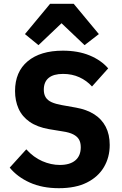

<svg xmlns="http://www.w3.org/2000/svg" viewBox="-20 -976 640 1008"><path d="M289 12Q202 12 136.5 -17.5Q71 -47 31 -96L118 -192Q156 -150 202 -130Q248 -110 294 -110Q347 -110 375.5 -134Q404 -158 404 -203Q404 -228 394.5 -244Q385 -260 364.5 -270.5Q344 -281 310 -286L237 -298Q175 -309 135.5 -336.5Q96 -364 77.5 -405.5Q59 -447 59 -498Q59 -599 125.5 -654.5Q192 -710 310 -710Q390 -710 450.5 -685Q511 -660 548 -617L463 -522Q435 -553 396.5 -570.5Q358 -588 311 -588Q261 -588 235.5 -567Q210 -546 210 -505Q210 -481 220 -465Q230 -449 251 -439.5Q272 -430 306 -424L379 -411Q435 -401 474.5 -376Q514 -351 535 -310.5Q556 -270 556 -215Q556 -150 525.5 -98.5Q495 -47 436 -17.5Q377 12 289 12ZM367 -956 499 -797 424 -739 303 -854 182 -739 111 -797 243 -956Z"/></svg>

Font: Lilex
Style: Regular
Weight: 400
Monospace: yes
Designer: Mike Abbink, Paul van der Laan, Pieter van Rosmalen, Mikhael Khrustik
Foundry: Mikhael Khrustik
Version: Version 2.510